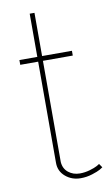

<svg xmlns="http://www.w3.org/2000/svg" viewBox="-82 -743 459 792"><g transform="rotate(-10 147.5 -347.5)"><path d="M275 -40 286 -24Q284 -22 273.5 -16Q263 -10 239.5 -2.5Q216 5 191 5Q154 5 127.5 -17.5Q101 -40 101 -75V-499H26V-519H101V-700H121V-519H246V-499H121V-75Q123 -47 143 -31Q163 -15 191 -15Q212 -15 232.5 -21Q253 -27 263 -32.5Q273 -38 275 -40Z"/></g></svg>

Font: Raleway
Style: Thin
Weight: 100
Designer: Matt McInerney, Pablo Impallari, Rodrigo Fuenzalida
Foundry: Matt McInerney, Pablo Impallari, Rodrigo Fuenzalida
Version: Version 3.000